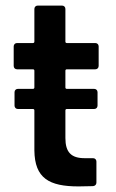

<svg xmlns="http://www.w3.org/2000/svg" viewBox="-20 -665 414 687"><path d="M333 -499C333 -506 328 -511 321 -511H219C216 -511 214 -513 214 -516V-633C214 -640 209 -645 202 -645H115C108 -645 103 -640 103 -633V-516C103 -513 101 -511 98 -511H41C34 -511 29 -506 29 -499V-429C29 -422 34 -417 41 -417H98C101 -417 103 -415 103 -412V-352C103 -349 101 -347 98 -347H44C37 -347 32 -342 32 -335V-287C32 -280 37 -275 44 -275H98C101 -275 103 -273 103 -270V-127C104 -27 156 2 261 2L313 1C321 0 325 -5 325 -12V-87C325 -94 320 -99 313 -99H283C235 -99 214 -120 214 -171V-270C214 -273 216 -275 219 -275H317C324 -275 329 -280 329 -287V-335C329 -342 324 -347 317 -347H219C216 -347 214 -349 214 -352V-412C214 -415 216 -417 219 -417H321C328 -417 333 -422 333 -429Z"/></svg>

Font: Barlow SemiBold Numbers
Style: Regular
Weight: 600
Designer: Jeremy Tribby
Foundry: Tribby Type
Version: Version 1.408